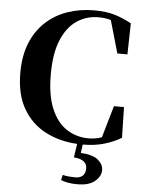

<svg xmlns="http://www.w3.org/2000/svg" viewBox="-65 -818 838 1122"><g transform="rotate(5 354.0 -256.5)"><path d="M397.9 99.1 410.2 19Q306.2 13.7 222.9 -29.8Q139.6 -73.2 91.3 -156.7Q43 -240.2 43 -366.2Q43 -467.3 74 -542.5Q105 -617.7 159.9 -667.7Q214.8 -717.8 287.1 -742.4Q359.4 -767.1 441.9 -767.1Q512.7 -767.1 562.7 -752Q612.8 -736.8 661.1 -710L657.2 -527.8H598.1L543 -719.2Q510.3 -729 470.2 -729Q399.9 -729 343.5 -691.2Q287.1 -653.3 254.2 -574.7Q221.2 -496.1 221.2 -373Q221.2 -249.5 254.4 -171.4Q287.6 -93.3 344.7 -56.2Q401.9 -19 474.1 -19Q514.6 -19 550.8 -32.2L605 -219.2H664.1L668 -39.1Q622.1 -12.2 567.4 3.9Q512.7 20 442.9 20L436 69.8Q507.3 73.7 538.1 99.9Q568.8 126 568.8 159.2Q568.8 195.8 533.9 224.9Q499 253.9 433.1 253.9Q397.9 253.9 374.8 249.3Q351.6 244.6 335 237.8L341.8 207Q359.9 211.4 378.7 213.1Q397.5 214.8 414.1 214.8Q475.1 214.8 475.1 157.2Q475.1 105 397.9 99.1Z"/></g></svg>

Font: Source Han Serif TW Heavy
Style: Regular
Weight: 900
Designer: Ryoko NISHIZUKA Ë•øÂ°öÊ∂ºÂ≠ê (kana & ideographs); Frank Grie√ühammer (Latin, Greek & Cyrillic); Wenlong ZHANG Âº†ÊñáÈæô 
Foundry: Adobe
Version: Version 2.003;hotconv 1.1.1;makeotfexe 2.6.0